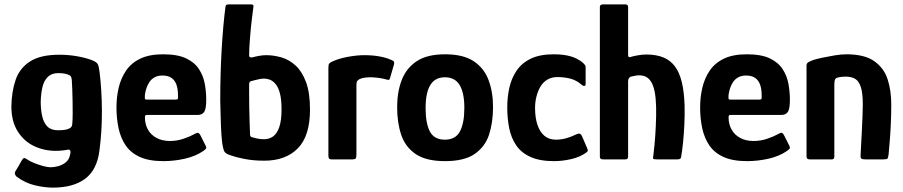

<svg xmlns="http://www.w3.org/2000/svg" viewBox="-20 -728 4126 877"><path d="M32 -242Q33 -310 51.5 -363.5Q70 -417 117.5 -447.5Q165 -478 251 -478Q291 -478 329.5 -471.5Q368 -465 398 -454Q422 -445 427 -434Q432 -423 435 -397Q445 -316 445.5 -222Q446 -128 434 -39Q423 48 369 88.5Q315 129 221 129Q184 129 139.5 118.5Q95 108 56 79Q52 76 49 69Q46 62 50 55Q55 48 64.5 31Q74 14 78 7Q85 -5 89.5 -6Q94 -7 104 0Q115 8 134.5 16Q154 24 175.5 30Q197 36 211 36Q227 36 246 31Q265 26 281 13Q297 0 301 -26Q301 -27 301.5 -28Q302 -29 302 -30Q303 -37 300 -41.5Q297 -46 287 -44Q279 -42 264 -40.5Q249 -39 235 -39Q181 -39 135 -61Q89 -83 60.5 -128.5Q32 -174 32 -242ZM166 -263Q166 -226 173 -196Q180 -166 197 -149.5Q214 -133 245 -133Q259 -133 272.5 -134.5Q286 -136 296 -141Q309 -146 310 -161Q312 -181 312 -209.5Q312 -238 311.5 -268.5Q311 -299 310 -323.5Q309 -348 308 -361Q308 -367 305.5 -374.5Q303 -382 298 -384Q289 -389 276.5 -391.5Q264 -394 246 -394Q216 -394 198.5 -377Q181 -360 174 -330.5Q167 -301 166 -263Z M512 -237Q512 -284 522 -327Q532 -370 555.5 -405Q579 -440 620.5 -460Q662 -480 725 -480Q791 -480 830 -461.5Q869 -443 889 -412Q909 -381 915.5 -344.5Q922 -308 922 -272Q922 -230 912.5 -216.5Q903 -203 883 -203H651Q645 -203 643.5 -200.5Q642 -198 642 -191Q642 -161 655.5 -136.5Q669 -112 695 -98Q721 -84 756 -84Q789 -84 819 -94.5Q849 -105 863 -113Q875 -120 882 -121.5Q889 -123 897 -107L918 -65Q924 -54 921 -49.5Q918 -45 908 -38Q873 -14 824 -3Q775 8 726 8Q661 8 619 -11Q577 -30 554 -64Q531 -98 521.5 -142.5Q512 -187 512 -237ZM793 -293Q793 -321 786 -341Q779 -361 763.5 -372Q748 -383 722 -383Q701 -383 686.5 -375Q672 -367 663 -354Q654 -341 649 -325.5Q644 -310 642 -296Q641 -280 642 -276.5Q643 -273 650 -273H781Q790 -273 792 -276Q794 -279 793 -293Z M1187 6Q1136 6 1094.5 -2.5Q1053 -11 1038 -17Q1022 -22 1014.5 -26.5Q1007 -31 1004 -37.5Q1001 -44 999 -54Q994 -73 991.5 -111Q989 -149 988 -191.5Q987 -234 986 -267Q986 -390 992.5 -502Q999 -614 1010 -698Q1011 -705 1015.5 -706.5Q1020 -708 1028 -708H1122Q1137 -708 1137.5 -703.5Q1138 -699 1136 -684Q1134 -667 1131 -645.5Q1128 -624 1126 -601Q1124 -578 1122 -555Q1120 -532 1119 -512Q1118 -492 1118 -476Q1118 -468 1122.5 -466.5Q1127 -465 1133 -466Q1143 -469 1161.5 -472.5Q1180 -476 1195 -476Q1231 -476 1266.5 -465.5Q1302 -455 1331 -428Q1360 -401 1378 -352.5Q1396 -304 1396 -228Q1396 -107 1340.5 -50.5Q1285 6 1187 6ZM1186 -92Q1209 -92 1227 -104.5Q1245 -117 1255.5 -147Q1266 -177 1266 -228Q1266 -274 1258.5 -302Q1251 -330 1238.5 -344.5Q1226 -359 1212.5 -364Q1199 -369 1186 -369Q1178 -369 1166.5 -367Q1155 -365 1144.5 -362Q1134 -359 1126 -357Q1122 -356 1120.5 -353.5Q1119 -351 1118 -344Q1118 -320 1118 -293Q1118 -266 1118.5 -236Q1119 -206 1120 -175.5Q1121 -145 1122 -116Q1122 -110 1123.5 -107Q1125 -104 1128 -102Q1138 -99 1153.5 -95.5Q1169 -92 1186 -92Z M1643 -476Q1719 -476 1768 -454Q1778 -450 1779.5 -446Q1781 -442 1780 -435L1762 -373Q1760 -365 1757 -363.5Q1754 -362 1745 -365Q1728 -370 1707 -372.5Q1686 -375 1675 -375Q1659 -375 1648 -373.5Q1637 -372 1631 -370Q1625 -368 1621 -366Q1617 -363 1612.5 -359Q1608 -355 1608 -341V-21Q1608 -7 1604 -3.5Q1600 0 1590 0H1493Q1488 0 1484 -3Q1480 -6 1480 -17V-417Q1480 -433 1483.5 -437.5Q1487 -442 1498 -447Q1528 -461 1569.5 -468.5Q1611 -476 1643 -476Z M2013 8Q1926 8 1878.5 -24.5Q1831 -57 1812.5 -112.5Q1794 -168 1794 -239Q1794 -308 1815 -362.5Q1836 -417 1883.5 -448.5Q1931 -480 2013 -480Q2096 -480 2143.5 -448.5Q2191 -417 2211.5 -362.5Q2232 -308 2232 -239Q2232 -169 2214 -113.5Q2196 -58 2148.5 -25Q2101 8 2013 8ZM2012 -90Q2061 -90 2081 -128Q2101 -166 2101 -235Q2101 -304 2079.5 -339.5Q2058 -375 2012 -375Q1967 -375 1945.5 -339.5Q1924 -304 1924 -235Q1924 -165 1943.5 -127.5Q1963 -90 2012 -90Z M2510 8Q2446 8 2403.5 -11Q2361 -30 2338 -64Q2315 -98 2306 -142Q2297 -186 2297 -237Q2297 -284 2306.5 -327Q2316 -370 2339.5 -405Q2363 -440 2404.5 -460Q2446 -480 2509 -480Q2553 -480 2585.5 -471Q2618 -462 2643 -441Q2650 -434 2652.5 -430.5Q2655 -427 2655 -419V-345Q2655 -336 2649.5 -335.5Q2644 -335 2639 -339Q2613 -362 2584.5 -369Q2556 -376 2526 -376Q2500 -376 2480.5 -364.5Q2461 -353 2449 -333Q2437 -313 2430.5 -287.5Q2424 -262 2424 -236Q2424 -190 2435 -157.5Q2446 -125 2467 -107.5Q2488 -90 2519 -90Q2542 -90 2564.5 -96Q2587 -102 2614 -115Q2631 -123 2638 -107L2662 -51Q2666 -43 2664.5 -38.5Q2663 -34 2656 -30Q2630 -11 2590 -1.5Q2550 8 2510 8Z M2720 -12Q2720 -183 2720 -354Q2720 -525 2720 -696Q2720 -708 2734 -708Q2760 -708 2785.5 -708Q2811 -708 2836 -708Q2849 -708 2849 -696Q2849 -641 2849 -586Q2849 -531 2849 -477Q2849 -469 2853 -467.5Q2857 -466 2861 -468Q2870 -471 2891.5 -475Q2913 -479 2932 -479Q2978 -479 3010.5 -465.5Q3043 -452 3063.5 -424Q3084 -396 3094.5 -352Q3105 -308 3107 -246Q3108 -204 3106 -160.5Q3104 -117 3100 -77.5Q3096 -38 3091 -10Q3090 -4 3085.5 -2Q3081 0 3074 0Q3050 0 3027 0Q3004 0 2981 0Q2965 0 2963.5 -3Q2962 -6 2965 -24Q2970 -64 2973 -108.5Q2976 -153 2977 -197Q2978 -240 2975 -275Q2972 -310 2963.5 -334.5Q2955 -359 2939.5 -371.5Q2924 -384 2899 -384Q2891 -384 2881 -382Q2871 -380 2862 -378Q2856 -376 2852.5 -370.5Q2849 -365 2849 -356V-12Q2849 0 2836 0H2734Q2720 0 2720 -12Z M3178 -237Q3178 -284 3188 -327Q3198 -370 3221.5 -405Q3245 -440 3286.5 -460Q3328 -480 3391 -480Q3457 -480 3496 -461.5Q3535 -443 3555 -412Q3575 -381 3581.5 -344.5Q3588 -308 3588 -272Q3588 -230 3578.5 -216.5Q3569 -203 3549 -203H3317Q3311 -203 3309.5 -200.5Q3308 -198 3308 -191Q3308 -161 3321.5 -136.5Q3335 -112 3361 -98Q3387 -84 3422 -84Q3455 -84 3485 -94.5Q3515 -105 3529 -113Q3541 -120 3548 -121.5Q3555 -123 3563 -107L3584 -65Q3590 -54 3587 -49.5Q3584 -45 3574 -38Q3539 -14 3490 -3Q3441 8 3392 8Q3327 8 3285 -11Q3243 -30 3220 -64Q3197 -98 3187.5 -142.5Q3178 -187 3178 -237ZM3459 -293Q3459 -321 3452 -341Q3445 -361 3429.5 -372Q3414 -383 3388 -383Q3367 -383 3352.5 -375Q3338 -367 3329 -354Q3320 -341 3315 -325.5Q3310 -310 3308 -296Q3307 -280 3308 -276.5Q3309 -273 3316 -273H3447Q3456 -273 3458 -276Q3460 -279 3459 -293Z M3678 0Q3664 0 3664 -13Q3664 -117 3664 -220.5Q3664 -324 3664 -428Q3664 -438 3671 -443Q3678 -448 3698 -455Q3711 -459 3736.5 -464.5Q3762 -470 3792 -475Q3822 -480 3846 -480Q3929 -480 3973.5 -448.5Q4018 -417 4034.5 -365.5Q4051 -314 4051 -252Q4051 -215 4049.5 -174.5Q4048 -134 4045 -95Q4042 -56 4039 -24Q4037 -6 4033 -3Q4029 0 4015 0H3933Q3919 0 3914.5 -3.5Q3910 -7 3911 -19Q3911 -23 3912.5 -50.5Q3914 -78 3916 -116Q3918 -154 3919.5 -191Q3921 -228 3921 -251Q3921 -303 3912 -330.5Q3903 -358 3886 -368Q3869 -378 3843 -378Q3833 -378 3824 -377Q3815 -376 3808 -374Q3799 -373 3795 -366Q3791 -359 3791 -343Q3791 -301 3791 -246Q3791 -191 3791 -132Q3791 -73 3791 -13Q3791 0 3780 0Z"/></svg>

Font: Glory Thin
Style: Bold
Weight: 700
Version: Version 1.011